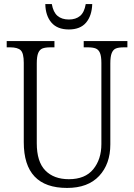

<svg xmlns="http://www.w3.org/2000/svg" viewBox="-20 -915 660 945"><path d="M97 -215V-606Q97 -653 82 -667.5Q67 -682 30 -682H13V-713H248V-682H228Q203 -682 189 -676.5Q175 -671 168 -654Q161 -637 161 -603V-210Q161 -119 203 -76Q245 -33 319 -33Q399 -33 439 -82Q479 -131 479 -206V-605Q479 -638 472 -654.5Q465 -671 451 -676.5Q437 -682 412 -682H392V-713H607V-682H590Q564 -682 550.5 -676.5Q537 -671 530 -654Q523 -637 523 -603V-204Q523 -108 468 -49Q413 10 310 10Q97 10 97 -215ZM203 -895H235Q242 -855 263 -837Q284 -819 319 -819Q353 -819 374 -836.5Q395 -854 402 -895H434Q432 -837 403.5 -803.5Q375 -770 319 -770Q262 -770 233 -804Q204 -838 203 -895Z"/></svg>

Font: Noto Serif NarrowLight
Style: Regular
Weight: 300
Width: 4
Designer: Monotype Design Team
Foundry: Monotype Imaging Inc.
Version: Version 1.001